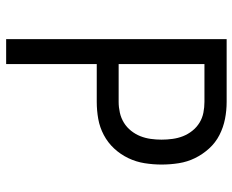

<svg xmlns="http://www.w3.org/2000/svg" viewBox="-88 -688 775 640"><g transform="rotate(90 300.0 -367.5)"><path d="M110 0V-735H319Q348 -735 376 -729.5Q404 -724 429.5 -711Q455 -698 474.5 -676.5Q494 -655 506.5 -629.5Q519 -604 523.5 -575.5Q528 -547 528 -518Q528 -490 523.5 -461.5Q519 -433 506.5 -407Q494 -381 474.5 -360Q455 -339 429.5 -325.5Q404 -312 376 -307Q348 -302 319 -302H193V0ZM319 -375Q337 -375 355 -379Q373 -383 388.5 -392.5Q404 -402 415.5 -416.5Q427 -431 433.5 -447.5Q440 -464 442.5 -482Q445 -500 445 -518Q445 -536 442.5 -554.5Q440 -573 433.5 -589.5Q427 -606 415.5 -620.5Q404 -635 388.5 -644.5Q373 -654 355 -657.5Q337 -661 319 -661H193V-375Z"/></g></svg>

Font: Iosevka Custom Extended
Style: Regular
Weight: 400
Width: 7
Monospace: yes
Designer: Belleve Invis
Foundry: Belleve Invis
Version: Version 11.2.4; ttfautohint (v1.8.4)